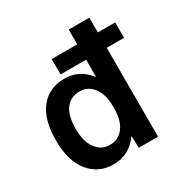

<svg xmlns="http://www.w3.org/2000/svg" viewBox="-172 -894 1015 1048"><g transform="rotate(-30 335.0 -370.0)"><path d="M241 -560V-657H402V-750H532V-657H641V-560H532V0H411L408 -73H406Q347 10 247 10Q154 10 96.5 -60.5Q39 -131 39 -260Q39 -392 94.5 -461Q150 -530 247 -530Q341 -530 400 -453H402V-560ZM164 -260Q164 -179 197.5 -135.5Q231 -92 284 -92Q337 -92 369.5 -134.5Q402 -177 402 -255V-265Q402 -341 369.5 -384.5Q337 -428 284 -428Q227 -428 195.5 -386Q164 -344 164 -260Z"/></g></svg>

Font: Mplus 1p Bold
Style: Bold
Weight: 700
Version: Version 1.061